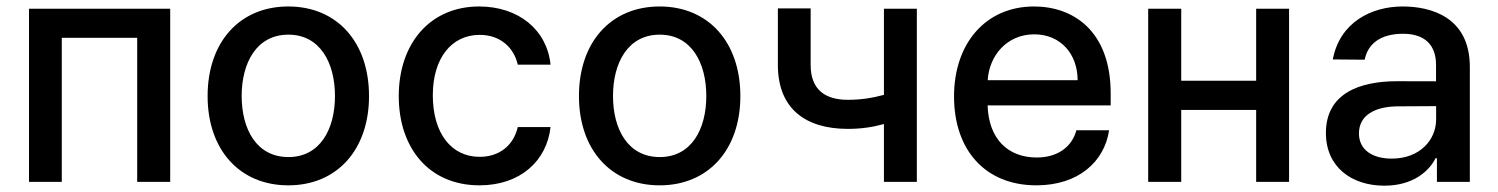

<svg xmlns="http://www.w3.org/2000/svg" viewBox="-20 -573 4721 605"><path d="M71.4 0H174.7V-453.8H412.3V0H516.3V-545.5H71.4Z M888.5 11C1042.3 11 1142.8 -101.6 1142.8 -270.2C1142.8 -440 1042.3 -552.6 888.5 -552.6C734.7 -552.6 634.2 -440 634.2 -270.2C634.2 -101.6 734.7 11 888.5 11ZM741.5 -270.6C741.5 -375 788.4 -463.8 888.8 -463.8C988.6 -463.8 1035.5 -375 1035.5 -270.6C1035.5 -165.8 988.6 -78.1 888.8 -78.1C788.4 -78.1 741.5 -165.8 741.5 -270.6Z M1490.8 11C1619.7 11 1703.1 -66.4 1714.8 -172.6H1611.5C1598 -113.6 1552.2 -78.8 1491.5 -78.8C1401.6 -78.8 1343.8 -153.8 1343.8 -272.7C1343.8 -389.6 1402.7 -463.1 1491.5 -463.1C1558.9 -463.1 1600.1 -420.5 1611.5 -369.3H1714.8C1703.5 -479.4 1613.6 -552.6 1489.7 -552.6C1335.9 -552.6 1236.5 -436.8 1236.5 -270.2C1236.5 -105.8 1332.4 11 1490.8 11Z M2058.6 11C2212.4 11 2312.9 -101.6 2312.9 -270.2C2312.9 -440 2212.4 -552.6 2058.6 -552.6C1904.8 -552.6 1804.3 -440 1804.3 -270.2C1804.3 -101.6 1904.8 11 2058.6 11ZM1911.6 -270.6C1911.6 -375 1958.5 -463.8 2058.9 -463.8C2158.7 -463.8 2205.6 -375 2205.6 -270.6C2205.6 -165.8 2158.7 -78.1 2058.9 -78.1C1958.5 -78.1 1911.6 -165.8 1911.6 -270.6Z M2869 -545.5H2765.3V-274.1C2730.1 -264.6 2694.2 -258.5 2651.6 -258.5C2579.2 -258.5 2534.4 -291.2 2534.4 -368.3V-546.5H2431.1V-368.3C2431.1 -231.9 2516.7 -166.9 2651.6 -166.9C2695 -166.9 2730.8 -172.6 2765.3 -182.2V0H2869Z M3245.7 11C3376.8 11 3459.9 -62.5 3474.8 -162.6H3371.8C3357.2 -108.7 3311.1 -76.7 3246.8 -76.7C3155.9 -76.7 3095.2 -135.3 3092 -240.8H3479.8V-278.4C3479.8 -475.5 3361.9 -552.6 3238.3 -552.6C3086.3 -552.6 2986.2 -436.8 2986.2 -269.2C2986.2 -99.8 3084.9 11 3245.7 11ZM3092.3 -320.3C3096.9 -397.7 3152.7 -464.8 3239 -464.8C3321.4 -464.8 3375.4 -403.8 3375.7 -320.3Z M3702.1 -545.5H3598V0H3702.1V-226.6H3938.2V0H4041.9V-545.5H3938.2V-318.5H3702.1Z M4342.3 12.1C4432.5 12.1 4483.3 -33.7 4503.6 -74.6H4507.8V0H4611.5V-362.2C4611.5 -521 4486.5 -552.6 4399.9 -552.6C4301.1 -552.6 4201.7 -502.5 4179.7 -385.7L4280.2 -384.9C4290.1 -435 4329.9 -466.6 4401.3 -466.6C4469.8 -466.6 4505 -430.8 4505 -369V-316.8L4382.8 -317.1C4262.8 -317.1 4158 -278.1 4158 -154.1C4158 -46.9 4238.6 12.1 4342.3 12.1ZM4262.1 -152.7C4262.1 -209.5 4311.8 -237.6 4385.3 -237.9L4505.3 -238.6V-196.7C4505.3 -132.1 4453.8 -73.2 4365.4 -73.2C4305.4 -73.2 4262.1 -100.1 4262.1 -152.7Z"/></svg>

Font: Margiela Sans Medium
Style: Regular
Weight: 500
Designer: Stefan Endress, Andreas Faust
Version: Version 1.100;FEAKit 1.0